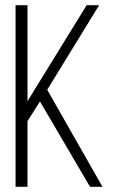

<svg xmlns="http://www.w3.org/2000/svg" viewBox="-20 -720 444 740"><path d="M327 0 134 -329 86 -253V0H40V-700H86V-330L314 -700H362L162 -374L375 0Z"/></svg>

Font: TypoPRO Bebas Neue
Style: Regular
Weight: 400
Designer: Ryoichi Tsunekawa
Foundry: Ryoichi Tsunekawa
Version: Version 001.003